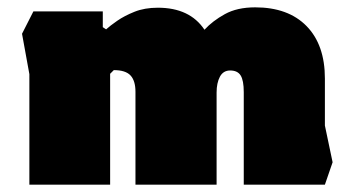

<svg xmlns="http://www.w3.org/2000/svg" viewBox="-20 -503 950 523"><path d="M40 -411 71 -472H260V-429L269 -423Q280 -433 299.5 -446.5Q319 -460 346.5 -471Q374 -482 410 -482Q497 -482 537 -422Q559 -446 592.5 -464.5Q626 -483 675 -483Q765 -483 815 -432Q865 -381 865 -289V-161L886 -61L865 0H644V-252Q644 -284 635.5 -297.5Q627 -311 607 -311Q588 -311 579 -294Q570 -277 570 -251V0H349V-253Q349 -283 335.5 -297.5Q322 -312 290 -312L280 -302V0H60V-301Z"/></svg>

Font: Rowdies
Style: Bold
Weight: 700
Designer: Jaikishan Patel
Version: Version 1.000; ttfautohint (v1.8.3)